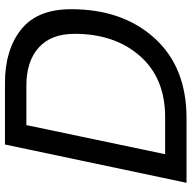

<svg xmlns="http://www.w3.org/2000/svg" viewBox="-19 -751 770 772"><g transform="rotate(-90 366.0 -365.0)"><path d="M419 -730Q552 -730 633.5 -665Q715 -600 715 -464Q715 -257 598.5 -128.5Q482 0 277 0H17L171 -730ZM132 -86H281Q438 -86 527 -187.5Q616 -289 616 -450Q616 -544 561 -594Q506 -644 407 -644H249Z"/></g></svg>

Font: Nacelle
Style: Italic
Weight: 400
Italic angle: -12°
Designer: Sora Sagano
Foundry: Sora Sagano
Version: Version 1.000;FEAKit 1.0